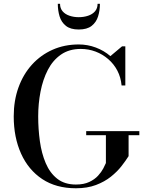

<svg xmlns="http://www.w3.org/2000/svg" viewBox="-20 -998 788 1028"><path d="M441.5 -296H726V-274H668.5V-162Q653.5 -138 630.5 -108.5Q607.5 -79 573.8 -52Q540 -25 493.8 -7.5Q447.5 10 386.5 10Q280.5 10 206.2 -39.2Q132 -88.5 92.8 -175.5Q53.5 -262.5 53.5 -375Q53.5 -459.5 79 -530Q104.5 -600.5 151.2 -652Q198 -703.5 261.8 -731.8Q325.5 -760 401.5 -760Q449 -760 493 -743.5Q537 -727 571 -697.5L633.5 -750H651V-540.5H631Q627 -584 608.5 -619.5Q590 -655 559.8 -681.2Q529.5 -707.5 491.8 -721.8Q454 -736 412.5 -736Q350 -736 306.2 -705.5Q262.5 -675 236 -623.5Q209.5 -572 197 -507.5Q184.5 -443 184.5 -375Q184.5 -307 193.5 -242Q202.5 -177 224.8 -124.5Q247 -72 286.5 -41Q326 -10 386.5 -10Q429 -10 458 -23.8Q487 -37.5 505 -57.2Q523 -77 533 -96Q543 -115 547 -125V-274H441.5ZM401.5 -840Q357.5 -840 333 -859.5Q308.5 -879 299 -910.5Q289.5 -942 289.5 -977.5H301.5Q301.5 -953.5 315.2 -937.5Q329 -921.5 352 -913.8Q375 -906 401.5 -906Q428.5 -906 451.8 -913.8Q475 -921.5 488.8 -937.5Q502.5 -953.5 502.5 -977.5H515Q515 -942 505.2 -910.5Q495.5 -879 470.8 -859.5Q446 -840 401.5 -840Z"/></svg>

Font: Bodoni Moda Medium
Style: Regular
Weight: 500
Designer: Owen Earl
Foundry: indestructible type
Version: Version 2.005